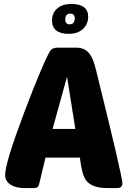

<svg xmlns="http://www.w3.org/2000/svg" viewBox="-20 -951 659 971"><path d="M366 -710Q411 -710 435 -676Q452 -653 465 -599Q599 -59 599 -24Q599 0 572 0H521Q442 0 414 -41Q394 -69 384 -154H210L177 -16Q172 0 154 0H101Q64 0 37 -15Q6 -33 6 -66Q6 -127 103 -384Q193 -621 232 -691Q243 -710 271 -710ZM246 -299H361L319 -563ZM426 -866Q426 -835 407 -812Q380 -780 328 -780Q243 -780 243 -848Q243 -882 266 -905Q293 -931 340 -931Q426 -931 426 -866ZM310 -853Q310 -828 332 -828Q358 -828 358 -859Q358 -882 336 -882Q310 -882 310 -853Z"/></svg>

Font: PoetsenOne
Style: Regular
Weight: 400
Designer: Rodrigo Fuenzalida, Pablo Impallari
Foundry: Pablo Impallari, Rodrigo Fuenzalida
Version: Version 1.000